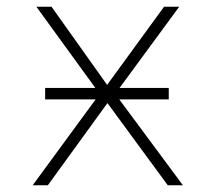

<svg xmlns="http://www.w3.org/2000/svg" viewBox="-20 -550 640 570"><path d="M77 0H122L299 -244L478 0H523L334 -255H481V-289H335L512 -530H467L298 -298L133 -530H88L263 -289H114V-255H264Z"/></svg>

Font: Noto Sans Mono ExtraLight
Style: Regular
Weight: 200
Designer: Monotype Design Team
Foundry: Monotype Imaging Inc.
Version: Version 2.014